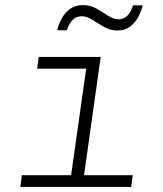

<svg xmlns="http://www.w3.org/2000/svg" viewBox="-20 -735 640 755"><path d="M253 0 319 -465H126L132 -511H376L304 0ZM60 0 66 -46H502L496 0ZM205 -616Q210 -638 222 -661Q234 -684 255 -699.5Q276 -715 306 -715Q335 -715 359.5 -701Q384 -687 405.5 -673Q427 -659 446 -659Q467 -659 481.5 -674Q496 -689 503 -714H541Q536 -691 523.5 -668Q511 -645 491 -630Q471 -615 442 -615Q414 -615 389.5 -629Q365 -643 343.5 -657Q322 -671 301 -671Q279 -671 265 -656Q251 -641 243 -616Z"/></svg>

Font: Chivo Mono Medium Thin
Style: Italic
Weight: 250
Italic angle: -8.05°
Monospace: yes
Version: Version 1.008